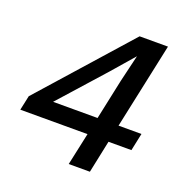

<svg xmlns="http://www.w3.org/2000/svg" viewBox="-125 -814 901 929"><g transform="rotate(20 325.0 -349.0)"><path d="M363 -167H17L33 -242L438 -698H584L490 -257H608L589 -167H471L436 0H327ZM382 -257 426 -464 459 -603 361 -490 153 -257Z"/></g></svg>

Font: Azeret Mono
Style: Italic
Weight: 400
Italic angle: -12°
Designer: Martin Vácha
Foundry: Displaay
Version: Version 1.000; Glyphs 3.0.3, build 3074